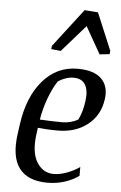

<svg xmlns="http://www.w3.org/2000/svg" viewBox="-57 -860 572 911"><g transform="rotate(5 229.0 -404.5)"><path d="M440.9 -407.7Q430.2 -330.1 373 -285.2Q315.9 -240.2 231.4 -240.2Q201.7 -240.2 176.8 -241.7Q151.9 -243.2 136.2 -245.1L132.3 -216.3Q120.1 -127.4 149.4 -80.3Q178.7 -33.2 229.5 -33.2Q259.3 -33.2 293.5 -46.1Q327.6 -59.1 353 -77.1V-35.2Q326.2 -15.1 286.9 -2.2Q247.6 10.7 203.1 10.7Q110.4 10.7 69.1 -43.9Q27.8 -98.6 43.5 -209.5L49.8 -254.9Q67.9 -385.7 134.5 -463.1Q201.2 -540.5 299.8 -540.5Q378.4 -540.5 414.1 -504.9Q449.7 -469.2 440.9 -407.7ZM211.4 -472.7Q189 -439.5 170.2 -389.6Q151.4 -339.8 142.1 -284.7Q169.4 -283.2 196 -282.2Q222.7 -281.2 248 -281.2Q269 -281.2 288.8 -286.4Q308.6 -291.5 324.2 -300.8Q334 -320.8 340.1 -342Q346.2 -363.3 350.1 -391.6Q356.9 -440.9 340.6 -468.8Q324.2 -496.6 284.2 -496.6Q266.6 -496.6 247.6 -490.2Q228.5 -483.9 211.4 -472.7ZM444.8 -622.6 397.5 -617.7 324.7 -745.6 212.4 -617.7 167 -622.6 168.9 -638.2 308.6 -820.3 372.6 -815.4 446.8 -638.2Z"/></g></svg>

Font: Noticia Text
Style: Italic
Weight: 400
Italic angle: -8°
Designer: JM Sole
Foundry: JM Sole
Version: Version 1.003